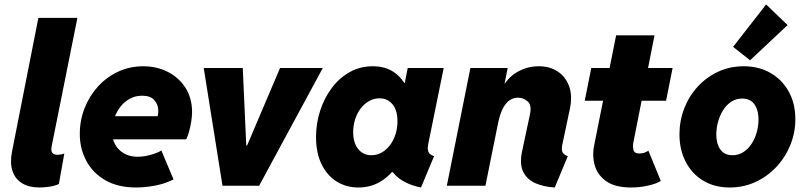

<svg xmlns="http://www.w3.org/2000/svg" viewBox="-20 -832 3609 860"><path d="M156.7 7.8Q109.9 7.8 78.9 -11.2Q47.9 -30.3 35.9 -66.2Q23.9 -102.1 33.7 -152.3L151.9 -752H326.7L211.4 -176.8Q203.6 -138.7 237.3 -138.7Q244.1 -138.7 252.9 -140.1Q261.7 -141.6 268.1 -144.5L243.7 -7.8Q225.6 1 200 4.4Q174.3 7.8 156.7 7.8Z M590.3 7.8Q507.8 7.8 451.4 -24.9Q395 -57.6 366.2 -112.3Q337.4 -167 337.4 -231.9Q337.4 -293 358.9 -347.7Q380.4 -402.3 418.9 -444.6Q457.5 -486.8 509.3 -511Q561 -535.2 621.6 -535.2Q682.1 -535.2 731.7 -510Q781.2 -484.9 810.8 -438.7Q840.3 -392.6 840.3 -329.6Q840.3 -312 836.7 -288.3Q833 -264.6 826.9 -242.7Q820.8 -220.7 814 -208H459.5L480 -311.5H686Q687.5 -317.4 688.2 -323.5Q689 -329.6 689 -335Q689 -363.3 671.6 -383.3Q654.3 -403.3 617.2 -403.3Q585 -403.3 559.8 -388.9Q534.7 -374.5 517.3 -351.1Q500 -327.6 491 -299.8Q481.9 -272 481.9 -245.1Q481.9 -191.9 514.2 -160.9Q546.4 -129.9 596.2 -129.9Q625 -129.9 656.5 -138.9Q688 -147.9 702.6 -158.2L757.3 -28.3Q720.2 -9.3 675 -0.7Q629.9 7.8 590.3 7.8Z M976.6 0 892.6 -527.3H1067.4L1083 -180.7H1086.9L1234.4 -527.3H1425.8L1140.6 0Z M1585.4 7.8Q1530.8 7.8 1487.8 -19Q1444.8 -45.9 1420.2 -96.7Q1395.5 -147.5 1395.5 -218.8Q1395.5 -278.8 1413.8 -335.4Q1432.1 -392.1 1465.6 -437.3Q1499 -482.4 1545.9 -508.8Q1592.8 -535.2 1649.9 -535.2Q1707 -535.2 1746.1 -507.6Q1785.2 -480 1806.2 -431.6L1701.7 -460H1862.8L1780.8 -398.4L1806.2 -527.3H1967.3L1897.9 -185.5Q1893.6 -163.6 1899.4 -150.9Q1905.3 -138.2 1924.3 -132.8L1865.7 7.8Q1827.1 0.5 1795.2 -15.9Q1763.2 -32.2 1744.1 -55.2Q1725.1 -78.1 1726.1 -104.5L1813 -60.5H1652.8L1768.1 -104.5Q1735.4 -51.8 1689.7 -22Q1644 7.8 1585.4 7.8ZM1643.6 -136.7Q1668.5 -136.7 1689.9 -148.9Q1711.4 -161.1 1727.1 -182.1Q1742.7 -203.1 1751.5 -230.5Q1760.3 -257.8 1760.3 -288.6Q1760.3 -338.4 1738 -365Q1715.8 -391.6 1679.7 -391.6Q1654.8 -391.6 1633.3 -379.4Q1611.8 -367.2 1595.7 -346.2Q1579.6 -325.2 1570.8 -297.9Q1562 -270.5 1562 -240.2Q1562 -191.4 1584.7 -164.1Q1607.4 -136.7 1643.6 -136.7Z M2464.8 7.8Q2415 4.9 2377.7 -11.7Q2340.3 -28.3 2323.5 -62.7Q2306.6 -97.2 2318.4 -153.3L2353.5 -318.4Q2362.8 -360.8 2343.5 -377.7Q2324.2 -394.5 2300.8 -394.5Q2278.3 -394.5 2261 -381.8Q2243.7 -369.1 2231.2 -343.8Q2218.8 -318.4 2210.9 -280.3L2154.3 0H1981.4L2086.9 -527.3H2253.9L2240.2 -458H2260.7L2214.8 -406.2Q2240.7 -473.6 2288.6 -504.4Q2336.4 -535.2 2393.6 -535.2Q2442.9 -535.2 2478.5 -511.5Q2514.2 -487.8 2529.5 -444.6Q2544.9 -401.4 2532.2 -342.8L2499 -185.5Q2493.2 -158.7 2501 -147.7Q2508.8 -136.7 2523.4 -132.8Z M2807.1 7.8Q2735.8 7.8 2696.5 -19.5Q2657.2 -46.9 2644.5 -89.8Q2631.8 -132.8 2641.1 -179.7L2739.7 -673.8H2911.6L2816.9 -193.4Q2814 -178.2 2817.1 -161.4Q2820.3 -144.5 2844.2 -144.5Q2858.4 -144.5 2869.6 -149.4Q2880.9 -154.3 2884.3 -157.2L2939.9 -21.5Q2921.9 -9.8 2884.3 -1Q2846.7 7.8 2807.1 7.8ZM2599.1 -380.9 2628.4 -527.3H2992.7L2963.4 -380.9Z M3248.5 7.8Q3180.2 7.8 3129.6 -22.9Q3079.1 -53.7 3051.3 -107.4Q3023.4 -161.1 3023.4 -230.5Q3023.4 -291 3044.7 -345.9Q3065.9 -400.9 3104.7 -443.4Q3143.6 -485.8 3196 -510.5Q3248.5 -535.2 3311 -535.2Q3379.9 -535.2 3432.1 -504.6Q3484.4 -474.1 3513.4 -420.9Q3542.5 -367.7 3542.5 -298.3Q3542.5 -237.8 3520.3 -182.9Q3498 -127.9 3458 -85Q3418 -42 3364.5 -17.1Q3311 7.8 3248.5 7.8ZM3260.7 -136.7Q3288.1 -136.7 3309.8 -150.9Q3331.5 -165 3346.7 -188.2Q3361.8 -211.4 3369.6 -239.7Q3377.4 -268.1 3377.4 -296.4Q3377.4 -325.2 3369.1 -346.4Q3360.8 -367.7 3344.7 -379.2Q3328.6 -390.6 3304.7 -390.6Q3277.3 -390.6 3255.6 -376.5Q3233.9 -362.3 3219 -338.6Q3204.1 -314.9 3196.3 -286.6Q3188.5 -258.3 3188.5 -230Q3188.5 -201.2 3196.8 -180.2Q3205.1 -159.2 3221.2 -147.9Q3237.3 -136.7 3260.7 -136.7ZM3339.8 -562 3263.7 -622.1 3411.6 -812 3507.8 -719.7Z"/></svg>

Font: Reddit Sans Black
Style: Italic
Weight: 900
Italic angle: -11.25°
Designer: Stephen Hutchings
Version: Version 1.013